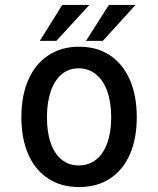

<svg xmlns="http://www.w3.org/2000/svg" viewBox="-20 -749 640 777"><path d="M66.5 -274.5Q66.5 -362.5 95 -426.8Q123.5 -491 176.2 -525.5Q229 -560 300.5 -560Q372 -560 424.5 -525.5Q477 -491 505.2 -426.8Q533.5 -362.5 533.5 -274.5Q533.5 -188.5 505.8 -124.8Q478 -61 425.5 -26.5Q373 8 300 8Q227.5 8 174.8 -26.5Q122 -61 94.2 -124.8Q66.5 -188.5 66.5 -274.5ZM430 -274.5Q430 -335 414 -379.8Q398 -424.5 368.2 -448.5Q338.5 -472.5 298 -472.5Q258.5 -472.5 229.8 -448.5Q201 -424.5 185.5 -379.8Q170 -335 170 -274.5Q170 -214 185.2 -170.2Q200.5 -126.5 229.5 -103Q258.5 -79.5 298 -79.5Q339 -79.5 368.8 -103Q398.5 -126.5 414.2 -170.5Q430 -214.5 430 -274.5ZM420.5 -729H528.5L396 -583.5H328ZM232 -729H341.5L208 -583.5H141Z"/></svg>

Font: JuliaMono Medium
Style: Regular
Weight: 500
Monospace: yes
Designer: cormullion
Foundry: corm
Version: Version 0.054; ttfautohint (v1.8.4)